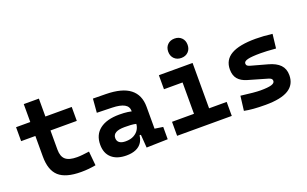

<svg xmlns="http://www.w3.org/2000/svg" viewBox="-86 -1159 2516 1573"><g transform="rotate(-20 1172.0 -373.0)"><path d="M402.8 9.8Q269.2 9.8 209.5 -43.9Q149.9 -97.7 149.9 -215.8V-283.2H281.7V-228.5Q281.7 -169.3 312.2 -142.5Q342.7 -115.7 412.6 -115.7Q435.1 -115.7 460.6 -118.4Q486.2 -121.1 519 -125.5L530.8 -2Q498.5 3.9 467.9 6.8Q437.3 9.8 402.8 9.8ZM149.9 -252.4V-673.8H281.7V-252.4ZM25.9 -396V-517.6H511.2V-396Z M974.1 4.9 962.9 -148.4 960.9 -215.8V-316.9Q960.9 -358.4 925.5 -377.7Q890.1 -397 820.3 -398.9L688 -402.3L697.8 -522.5L810.5 -521Q951.2 -519 1019.5 -465.6Q1087.9 -412.1 1087.9 -309.6V-118.2L1159.7 -107.4V0ZM798.8 9.8Q716.3 9.8 670.4 -30.8Q624.5 -71.3 624.5 -146Q624.5 -232.9 684.6 -279.3Q744.6 -325.7 855 -325.7Q897.5 -325.7 928.5 -321.3Q959.5 -316.9 991.2 -307.6L969.7 -204.6Q938.5 -211.9 913.6 -213.1Q888.7 -214.4 861.3 -214.4Q758.8 -214.4 758.8 -155.8Q758.8 -129.4 777.3 -115.5Q795.9 -101.6 831.5 -101.6Q874.5 -101.6 903.3 -117.7Q932.1 -133.8 946.5 -158.7Q960.9 -183.6 960.9 -210V-242.2L979.5 -109.4H938L955.1 -125Q953.6 -80.1 934.6 -50Q915.5 -20 881.1 -5.1Q846.7 9.8 798.8 9.8Z M1433.1 0V-488.3H1564.9V0ZM1241.7 0V-122.1H1442.9V0ZM1555.2 0V-122.1H1718.3V0ZM1271 -395.5V-517.6H1564.9V-395.5ZM1493.2 -587.4Q1455.6 -587.4 1432.1 -610.8Q1408.7 -634.3 1408.7 -671.9Q1408.7 -709.5 1432.1 -732.9Q1455.6 -756.3 1493.2 -756.3Q1530.8 -756.3 1554.2 -732.9Q1577.6 -709.5 1577.6 -671.9Q1577.6 -634.3 1554.2 -610.8Q1530.8 -587.4 1493.2 -587.4Z M2010.7 9.8Q1951.7 9.8 1906 6.1Q1860.4 2.4 1825.7 -4.9L1841.3 -131.3Q1902.8 -123.5 1944.8 -119.6Q1986.8 -115.7 2010.7 -115.7Q2077.1 -115.7 2106.9 -124.8Q2136.7 -133.8 2136.7 -153.8Q2136.7 -165.5 2129.4 -172.4Q2122.1 -179.2 2106 -184.1L1937.5 -232.9Q1885.7 -248 1859.6 -279.1Q1833.5 -310.1 1833.5 -362.3Q1833.5 -445.8 1903.8 -486.6Q1974.1 -527.3 2117.2 -527.3Q2150.4 -527.3 2186.3 -524.9Q2222.2 -522.5 2262.2 -517.6L2248 -395Q2203.6 -398.9 2170.4 -400.4Q2137.2 -401.9 2114.3 -401.9Q2037.6 -401.9 2003.2 -393.3Q1968.8 -384.8 1968.8 -365.2Q1968.8 -353 1975.8 -346.4Q1982.9 -339.8 1998 -335.4L2143.1 -295.4Q2210 -277.3 2242.9 -242.9Q2275.9 -208.5 2275.9 -153.3Q2275.9 -70.8 2210.4 -30.5Q2145 9.8 2010.7 9.8Z"/></g></svg>

Font: Cascadia Code
Style: Regular
Weight: 400
Monospace: yes
Designer: Aaron Bell
Foundry: Saja Typeworks
Version: Version 2106.017